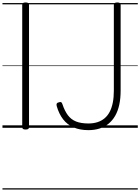

<svg xmlns="http://www.w3.org/2000/svg" viewBox="-20 -1035 1136 1555"><path d="M188 14Q173 14 166.5 9.5Q160 5 160 -5V-996Q160 -1006 166.5 -1010.5Q173 -1015 188 -1015Q201 -1015 208 -1010.5Q215 -1006 215 -996V-5Q215 5 208.5 9.5Q202 14 188 14ZM696 19Q628 19 576.5 -3Q525 -25 491 -69Q457 -113 439 -177Q436 -190 440 -197Q444 -204 456 -206Q468 -211 475 -207.5Q482 -204 486 -190Q504 -136 530 -101.5Q556 -67 596 -51Q636 -35 696 -35Q736 -35 769 -45.5Q802 -56 827 -77Q852 -98 868.5 -129.5Q885 -161 893.5 -203.5Q902 -246 902 -300V-995Q902 -1006 909 -1010.5Q916 -1015 930 -1015Q945 -1015 951 -1010.5Q957 -1006 957 -995V-302Q957 -238 946 -187Q935 -136 913 -97.5Q891 -59 859 -33Q827 -7 786 6Q745 19 696 19ZM0 490H1096V500H0ZM0 -20H1096V0H0ZM0 -505H1096V-500H0ZM0 -1010H1096V-1000H0Z"/></svg>

Font: Playwrite ES Guides
Style: Regular
Weight: 400
Designer: Veronika Burian, José Scaglione
Foundry: TypeTogether
Version: Version 1.003